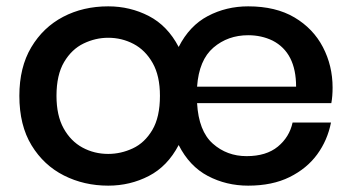

<svg xmlns="http://www.w3.org/2000/svg" viewBox="-20 -578 1122 605"><path d="M762 7Q693 7 635 -23.5Q577 -54 543 -121Q508 -54 449 -23.5Q390 7 321 7Q245 7 181.5 -25Q118 -57 79.5 -120Q41 -183 41 -276Q41 -366 78.5 -429Q116 -492 179 -525Q242 -558 321 -558Q390 -558 449 -527.5Q508 -497 543 -430Q577 -497 635 -527.5Q693 -558 762 -558Q849 -558 908 -523Q967 -488 997.5 -429.5Q1028 -371 1028 -302Q1028 -274 1024 -253H601Q606 -165 650.5 -125.5Q695 -86 757 -86Q819 -86 855.5 -116Q892 -146 902 -192H1023Q1012 -136 979.5 -91.5Q947 -47 892.5 -20Q838 7 762 7ZM913 -305Q913 -412 839 -450Q804 -467 762 -467Q698 -467 652.5 -428Q607 -389 601 -305ZM321 -93Q361 -93 398.5 -110.5Q436 -128 460 -168.5Q484 -209 484 -276Q484 -339 461 -379.5Q438 -420 401 -439.5Q364 -459 321 -459Q281 -459 243.5 -441Q206 -423 182 -382.5Q158 -342 158 -276Q158 -214 180.5 -173.5Q203 -133 240 -113Q277 -93 321 -93Z"/></svg>

Font: Ulagadi Sans Medium
Style: Regular
Weight: 500
Designer: Ninad Kale (Devanagari), Jonny Pinhorn (Latin)
Foundry: Indian Type Foundry
Version: Version 3.01;March 29, 2020;FontCreator 12.0.0.2522 64-bit; 